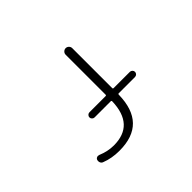

<svg xmlns="http://www.w3.org/2000/svg" viewBox="-144 -1027 1288 1288"><g transform="rotate(-45 500.0 -383.0)"><path d="M391.6 -288.1Q381.8 -288.1 374.5 -295.4Q367.2 -302.7 367.2 -312.5Q367.2 -322.3 374.5 -329.6Q381.8 -336.9 391.6 -336.9H544.9Q551.8 -336.9 551.8 -343.8V-722.7Q551.8 -735.4 561 -744.6Q570.3 -753.9 583 -753.9Q595.7 -753.9 605 -744.6Q614.3 -735.4 614.3 -722.7V-343.8Q614.3 -336.9 621.1 -336.9H775.4Q785.2 -336.9 792.5 -329.6Q799.8 -322.3 799.8 -312.5Q799.8 -302.7 792.5 -295.4Q785.2 -288.1 775.4 -288.1H621.1Q614.3 -288.1 614.3 -281.2Q609.4 -11.7 352.5 -11.7Q351.6 -11.7 350.6 -11.7Q279.3 -11.7 219.7 -35.2Q209 -39.1 204.1 -49.8Q201.2 -56.6 201.2 -62.5Q201.2 -67.4 202.1 -72.3Q205.1 -83 214.8 -87.4Q224.6 -91.8 235.4 -87.9Q293.9 -63.5 350.6 -63.5Q544.9 -63.5 551.8 -280.3Q551.8 -288.1 544.9 -288.1Z"/></g></svg>

Font: Rounded-X Mgen+ 1mn light
Style: Regular
Weight: 200
Designer: [Source Han Sans]
Ryoko NISHIZUKA  (kana & ideographs); Paul D. Hunt (Latin, Greek & Cyrillic); Wenlong ZHANG  (bopomofo
Version: Version 1.059.20150602